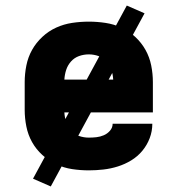

<svg xmlns="http://www.w3.org/2000/svg" viewBox="-20 -606 640 692"><path d="M300 8Q270 8 240 3.5Q210 -1 182.5 -14Q155 -27 132.5 -47.5Q110 -68 95.5 -94Q81 -120 75 -150Q69 -180 69 -210V-310Q69 -340 75 -370Q81 -400 95.5 -426Q110 -452 132.5 -473Q155 -494 182.5 -506.5Q210 -519 240 -523.5Q270 -528 300 -528Q330 -528 360 -523.5Q390 -519 417.5 -506.5Q445 -494 467.5 -473Q490 -452 504.5 -426Q519 -400 525 -370Q531 -340 531 -310V-201H212Q213 -183 218.5 -166Q224 -149 235.5 -135.5Q247 -122 264.5 -116Q282 -110 300 -110Q314 -110 327.5 -111.5Q341 -113 354 -118.5Q367 -124 376.5 -135Q386 -146 386 -160H529Q529 -133 519.5 -108Q510 -83 493 -62.5Q476 -42 453 -28Q430 -14 404.5 -6Q379 2 352.5 5Q326 8 300 8ZM212 -319H388Q387 -337 381.5 -354Q376 -371 364 -384.5Q352 -398 335 -404Q318 -410 300 -410Q282 -410 265 -404Q248 -398 236 -384.5Q224 -371 218.5 -354Q213 -337 212 -319ZM163 66 99 38 437 -586 501 -558Z"/></svg>

Font: Iosevka Heavy Extended
Style: Regular
Weight: 900
Width: 7
Monospace: yes
Designer: Belleve Invis
Foundry: Belleve Invis
Version: Version 32.5.0; ttfautohint (v1.8.4)